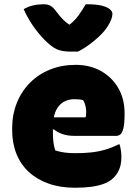

<svg xmlns="http://www.w3.org/2000/svg" viewBox="-20 -865 640 900"><path d="M335 -561Q401 -561 452.5 -532.5Q504 -504 534 -453Q564 -402 564 -334V-331Q564 -284 558 -262Q552 -240 543 -234Q534 -228 524 -228H332Q296 -228 271.5 -237Q247 -246 232 -259L212 -251L214 -315H381Q383 -320 383.5 -326Q384 -332 384 -339Q384 -354 380.5 -369Q377 -384 370 -395Q361 -398 351.5 -399Q342 -400 329 -400Q282 -400 255 -367Q228 -334 228 -269V-240Q228 -218 230.5 -198Q233 -178 239 -160Q260 -153 282.5 -150Q305 -147 333 -147Q374 -147 407 -150.5Q440 -154 471.5 -163Q503 -172 535 -188H541Q545 -172 547 -158Q549 -144 549 -129Q549 -94 538 -69Q527 -44 506 -26Q490 -12 465.5 -3Q441 6 408 10.5Q375 15 331 15Q262 15 207.5 -4.5Q153 -24 115 -59Q77 -94 57 -144Q37 -194 37 -255V-263Q37 -327 58.5 -381.5Q80 -436 120 -476.5Q160 -517 214.5 -539Q269 -561 335 -561ZM345 -623Q337 -623 329.5 -623Q322 -623 314 -623Q280 -623 257 -630Q234 -637 206 -662Q189 -677 173 -695Q157 -713 142.5 -733Q128 -753 115 -775Q102 -797 91 -822Q111 -834 134.5 -839.5Q158 -845 184 -845Q206 -845 218.5 -837Q231 -829 247 -807Q260 -789 277 -772Q294 -755 328 -734L272 -750H338L284 -732Q328 -764 348 -792.5Q368 -821 382 -845H388Q431 -845 457 -838.5Q483 -832 495 -821.5Q507 -811 507 -801Q507 -789 501.5 -774Q496 -759 484 -740Q473 -723 456.5 -706Q440 -689 420.5 -673Q401 -657 381.5 -644Q362 -631 345 -623Z"/></svg>

Font: Recursive Casual Black
Style: Regular
Weight: 900
Version: Version 1.047